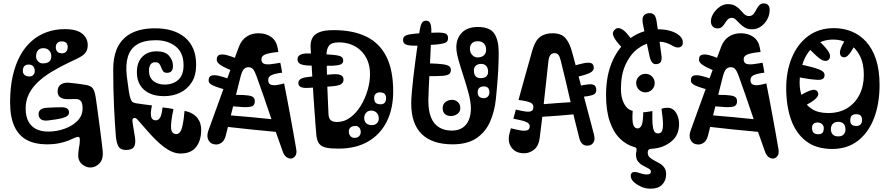

<svg xmlns="http://www.w3.org/2000/svg" viewBox="-20 -888 5374 1160"><path d="M261 -16Q192 -16 142.8 -42Q93.5 -68 67.2 -124Q41 -180 41 -270Q41 -359 57.2 -430Q73.5 -501 103 -554Q132.5 -607 173.5 -642Q214.5 -677 264.5 -694.5Q314.5 -712 371 -712Q443 -712 476.5 -684.8Q510 -657.5 510 -616Q510 -593.5 502.2 -578.8Q494.5 -564 479.5 -553.2Q464.5 -542.5 443 -532.2Q421.5 -522 394 -509Q340.5 -483.5 293.5 -455.2Q246.5 -427 211 -394Q175.5 -361 155.2 -321.2Q135 -281.5 135 -233Q135 -185 151.8 -154Q168.5 -123 199 -108Q229.5 -93 271 -93Q321.5 -93 369.2 -109.8Q417 -126.5 448 -158Q479 -189.5 479 -234Q479 -254 474.5 -266.5Q470 -279 459.5 -284.8Q449 -290.5 431 -290Q420 -289.5 409.8 -289.2Q399.5 -289 388 -289Q360.5 -288.5 344.2 -300Q328 -311.5 328 -336Q328 -364.5 348 -377.8Q368 -391 398 -388Q422 -386 447.8 -382.5Q473.5 -379 493 -376Q527 -371 539.5 -355.5Q552 -340 558 -301Q560 -288 562.8 -268Q565.5 -248 569 -223.5Q570 -215.5 571.2 -207.2Q572.5 -199 573.5 -190.5Q574 -185.5 574.8 -180.2Q575.5 -175 576.2 -169.8Q577 -164.5 577.5 -159Q578.5 -151 579.8 -142.8Q581 -134.5 582 -126Q583 -118 584 -110.5Q585 -103 586 -95.5Q587 -87.5 588 -79.5Q589 -71.5 590 -64Q593 -38.5 595.8 -17Q598.5 4.5 600 20Q606 73 581.5 98.5Q557 124 526 124Q497 124 473 101.8Q449 79.5 453 38Q455.5 10 458.5 -3.5Q461.5 -17 462 -34Q463 -46 461.2 -53.5Q459.5 -61 451 -61Q443 -61 429 -54.2Q415 -47.5 392.5 -38.5Q370 -29.5 337.8 -22.8Q305.5 -16 261 -16ZM354 -566Q371.5 -566 380.2 -576.5Q389 -587 389 -605Q389 -620 380.2 -629Q371.5 -638 351 -638Q337.5 -638 327.2 -628.8Q317 -619.5 317 -603Q317 -586.5 326.2 -576.2Q335.5 -566 354 -566ZM237 -505Q265.5 -505 277.8 -516.5Q290 -528 290 -548Q290 -570 276.5 -583.5Q263 -597 242 -597Q220.5 -597 209.2 -583.5Q198 -570 198 -548Q198 -528.5 210.5 -516.8Q223 -505 237 -505ZM159 -426Q172.5 -426 181.2 -435.2Q190 -444.5 190 -457Q190 -478 180 -488Q170 -498 154 -498Q135.5 -498 126.8 -488Q118 -478 118 -459Q118 -444 128.8 -435Q139.5 -426 159 -426ZM355 -174Q336.5 -169.5 313 -166Q289.5 -162.5 269 -160Q241.5 -157 227.2 -167.5Q213 -178 213 -199Q213 -215 224.8 -225Q236.5 -235 264 -237Q286.5 -238.5 310 -239.2Q333.5 -240 353 -240Q375 -240 386 -232Q397 -224 397 -208Q397 -196 386.5 -187.8Q376 -179.5 355 -174ZM283 -668Q284.5 -665 286 -662.5Q287.5 -660 289 -657Q295 -646.5 288.8 -637Q282.5 -627.5 271 -623Q258.5 -617 245 -618.8Q231.5 -620.5 227 -633Q225.5 -637 224.5 -640.2Q223.5 -643.5 222 -647Q218.5 -657.5 224.5 -666.8Q230.5 -676 241 -681Q251.5 -685.5 263.5 -683.2Q275.5 -681 283 -668ZM180 -568 130 -523Q119.5 -532.5 115 -540.2Q110.5 -548 112.5 -556Q114.5 -564 124 -574Q142 -590.5 154 -587.2Q166 -584 180 -568Z M680 -64Q674 -137.5 669 -241.8Q664 -346 664 -469Q664 -503.5 669 -533.2Q674 -563 684 -588Q686.5 -594 689.2 -600Q692 -606 695 -611.5Q698 -616.5 700.8 -621Q703.5 -625.5 707 -630Q711.5 -637 717 -643Q722.5 -649 728 -654.5Q732.5 -659 737.5 -663.5Q742.5 -668 748 -671.5Q753.5 -675.5 759.5 -679.2Q765.5 -683 772 -686.5Q801.5 -702 837.8 -709.5Q874 -717 918 -717Q971.5 -717 1016.8 -703.8Q1062 -690.5 1095.2 -663.5Q1128.5 -636.5 1146.8 -595Q1165 -553.5 1165 -497Q1165 -432.5 1138.2 -390.5Q1111.5 -348.5 1067.5 -327.8Q1023.5 -307 972 -307Q920 -307 883 -324.2Q846 -341.5 826.5 -373.8Q807 -406 807 -451Q807 -512.5 840 -545.2Q873 -578 926 -578Q978 -578 1001.5 -551Q1025 -524 1025 -490Q1025 -467 1015.2 -457.5Q1005.5 -448 989 -448Q972.5 -448 965.5 -457.8Q958.5 -467.5 954.2 -480Q950 -492.5 942.8 -502.2Q935.5 -512 918 -512Q898.5 -512 889.2 -498Q880 -484 880 -462Q880 -419.5 907.2 -398.2Q934.5 -377 974 -377Q1025 -377 1057 -405.5Q1089 -434 1089 -494Q1089 -570 1041.2 -607.5Q993.5 -645 922 -645Q851 -645 809.5 -620Q768 -595 753 -546.5Q738 -498 746 -428Q753 -370.5 758.2 -337.8Q763.5 -305 769.2 -290Q775 -275 782.8 -270.5Q790.5 -266 802 -264Q826 -260.5 850.5 -257.2Q875 -254 898 -251Q887.5 -202.5 893.5 -181.8Q899.5 -161 921 -161Q937.5 -161 947.2 -177.2Q957 -193.5 962 -239Q979.5 -237.5 996.2 -234.8Q1013 -232 1028 -229Q1010 -144.5 1013.8 -111.2Q1017.5 -78 1046 -78Q1057.5 -78 1066.8 -89Q1076 -100 1083 -130.2Q1090 -160.5 1095 -218Q1123 -212.5 1142 -201.2Q1161 -190 1173 -174.8Q1185 -159.5 1190.2 -141.5Q1195.5 -123.5 1195.5 -104Q1195.5 -39 1164.8 0.2Q1134 39.5 1071.5 39.5Q1045.5 39.5 1020.8 29.2Q996 19 971 0.2Q946 -18.5 920.5 -43.8Q895 -69 868.2 -99.8Q841.5 -130.5 812 -164Q799.5 -178.5 789 -175Q778.5 -171.5 780 -157Q783 -131 787.8 -105.5Q792.5 -80 796 -55Q800.5 -17.5 789 0.2Q777.5 18 740 18Q708 18 696 -2.8Q684 -23.5 680 -64ZM722 -14Q711 -13.5 705 -22Q699 -30.5 699 -40Q699 -49 704 -56.2Q709 -63.5 720 -64ZM709 -99Q698.5 -99 693.2 -107.8Q688 -116.5 688 -126Q688 -137.5 694 -146.8Q700 -156 712 -156ZM1129 -27Q1116.5 -27 1109.2 -34Q1102 -41 1102 -52Q1102 -69.5 1109.2 -77.2Q1116.5 -85 1127 -85Q1144.5 -85 1152.2 -77.8Q1160 -70.5 1160 -60Q1160 -44.5 1151.8 -35.8Q1143.5 -27 1129 -27Z M1238.5 -98Q1245.5 -117.5 1262.5 -164.2Q1279.5 -211 1301.5 -271.8Q1323.5 -332.5 1345.5 -393Q1347.5 -397.5 1349 -402Q1350.5 -406.5 1352 -410.8Q1353.5 -415 1355 -419.5Q1357.5 -425.5 1359.8 -431.8Q1362 -438 1364 -444Q1370 -460 1375.5 -475.2Q1381 -490.5 1386 -504.5Q1388 -509 1389.5 -513.2Q1391 -517.5 1392.5 -521.8Q1394 -526 1395.5 -530Q1398 -537.5 1400.8 -544.2Q1403.5 -551 1405.5 -557.5Q1413.5 -578.5 1418.2 -591.2Q1423 -604 1423.5 -606Q1439.5 -647.5 1471.5 -667.8Q1503.5 -688 1544.5 -687Q1587.5 -686.5 1618.5 -664.5Q1649.5 -642.5 1657.5 -598Q1658.5 -592 1659.8 -586Q1661 -580 1661.5 -574Q1601.5 -568 1580.5 -558.2Q1559.5 -548.5 1559.5 -531Q1559.5 -509.5 1574.2 -503.2Q1589 -497 1614.8 -500Q1640.5 -503 1673.5 -509Q1676.5 -494 1679.5 -479Q1682.5 -464 1684.5 -449Q1638 -443 1619.2 -433.5Q1600.5 -424 1600.5 -405Q1600.5 -383 1615 -377Q1629.5 -371 1651.5 -374.2Q1673.5 -377.5 1696.5 -384Q1706.5 -334 1716 -284Q1725.5 -234 1734.5 -184.5Q1743.5 -135 1752.5 -85.8Q1761.5 -36.5 1769.5 12Q1775 39.5 1763.5 54.8Q1752 70 1735.5 70Q1723 70 1710 60.5Q1697 51 1689.5 31Q1649 -81 1609 -200.2Q1569 -319.5 1530.5 -426Q1520 -455.5 1509.8 -468.8Q1499.5 -482 1481.5 -482Q1464.5 -482 1453.2 -470Q1442 -458 1433.5 -425Q1410.5 -336 1388 -244Q1365.5 -152 1343.5 -67Q1336 -39.5 1320 -27.2Q1304 -15 1286.5 -15Q1254.5 -15 1240.5 -39.2Q1226.5 -63.5 1238.5 -98ZM1339.5 -251 1358.5 -314Q1382 -315 1404.8 -315Q1427.5 -315 1450.5 -314Q1485 -312.5 1502.2 -305.5Q1519.5 -298.5 1519.5 -276Q1519.5 -254.5 1504.5 -246.8Q1489.5 -239 1446.5 -241Q1419.5 -242.5 1392.8 -245.2Q1366 -248 1339.5 -251ZM1349.5 -122Q1326.5 -125 1312.5 -134.5Q1298.5 -144 1298.5 -159Q1298.5 -182.5 1316.8 -188.5Q1335 -194.5 1360.5 -192Q1426 -187 1497.8 -180.2Q1569.5 -173.5 1640.5 -166L1660.5 -90Q1576.5 -97.5 1496.8 -105.8Q1417 -114 1349.5 -122ZM1381.5 -461Q1348 -475 1327.8 -485.8Q1307.5 -496.5 1298.5 -506.5Q1289.5 -516.5 1289.5 -528Q1289.5 -551.5 1306.5 -556.8Q1323.5 -562 1351.2 -554.8Q1379 -547.5 1410 -534ZM1346.5 -345Q1307 -356 1283.8 -364.5Q1260.5 -373 1250.5 -381.8Q1240.5 -390.5 1240.5 -402Q1240.5 -426 1257.5 -431.2Q1274.5 -436.5 1302.8 -429.8Q1331 -423 1364.5 -411ZM1627.5 -246 1612.5 -321Q1638 -325.5 1653.8 -325.2Q1669.5 -325 1676.5 -314.2Q1683.5 -303.5 1683.5 -277Q1683.5 -258.5 1669.5 -253.5Q1655.5 -248.5 1627.5 -246ZM1663.5 -86 1648.5 -166Q1674.5 -171.5 1690 -170.5Q1705.5 -169.5 1712.5 -157.5Q1719.5 -145.5 1719.5 -118Q1719.5 -98 1705.5 -92.8Q1691.5 -87.5 1663.5 -86Z M1890.5 -79Q1890 -89 1889.2 -98.8Q1888.5 -108.5 1887.5 -118Q1887 -124 1886.5 -130Q1886 -136 1885.5 -142Q1885 -148 1884.5 -154Q1884.5 -159.5 1884.2 -165Q1884 -170.5 1883.5 -175.8Q1883 -181 1882.5 -186Q1881 -202.5 1880 -219Q1879 -235.5 1877.5 -252Q1877.5 -259.5 1877 -267Q1876.5 -274.5 1875.5 -282Q1875 -287.5 1874.8 -292.8Q1874.5 -298 1874.2 -303.2Q1874 -308.5 1873.5 -314Q1869 -386 1864.8 -458.5Q1860.5 -531 1856.5 -603Q1855 -634 1866.5 -657.2Q1878 -680.5 1908.8 -693.2Q1939.5 -706 1995.5 -706Q2113 -706 2193.2 -666.8Q2273.5 -627.5 2314.5 -545.8Q2355.5 -464 2355.5 -336Q2355.5 -231.5 2316.8 -153.8Q2278 -76 2204 -33Q2130 10 2023.5 10Q1977.5 10 1949.2 3.8Q1921 -2.5 1907.2 -21.5Q1893.5 -40.5 1890.5 -79ZM1964.5 -200Q1966 -171.5 1979 -161.2Q1992 -151 2016.5 -151Q2059.5 -151 2095.8 -177.8Q2132 -204.5 2158.8 -247.8Q2185.5 -291 2200.5 -341.8Q2215.5 -392.5 2215.5 -440Q2215.5 -484.5 2201.5 -519.8Q2187.5 -555 2162 -580.2Q2136.5 -605.5 2102.2 -618.8Q2068 -632 2027.5 -632Q1983.5 -632 1967.8 -612.2Q1952 -592.5 1952.5 -551Q1954 -463.5 1957 -375.8Q1960 -288 1964.5 -200ZM2225.5 -132Q2246.5 -132 2257.5 -143.8Q2268.5 -155.5 2268.5 -171Q2268.5 -193 2255.8 -206.5Q2243 -220 2222.5 -220Q2204 -220 2192.2 -207.2Q2180.5 -194.5 2180.5 -174Q2180.5 -154.5 2193 -143.2Q2205.5 -132 2225.5 -132ZM2121.5 -55Q2140.5 -55 2150 -65.5Q2159.5 -76 2159.5 -90Q2159.5 -107.5 2150.2 -117.2Q2141 -127 2129.5 -127Q2107 -127 2097.2 -117.5Q2087.5 -108 2087.5 -95Q2087.5 -76.5 2097 -65.8Q2106.5 -55 2121.5 -55ZM2280.5 -258Q2296.5 -258 2304.5 -267.5Q2312.5 -277 2312.5 -295Q2312.5 -311 2304 -320.5Q2295.5 -330 2273.5 -330Q2260 -330 2250.2 -321.5Q2240.5 -313 2240.5 -297Q2240.5 -276 2249.8 -267Q2259 -258 2280.5 -258ZM1843.5 -565Q1879.5 -564.5 1921 -562Q1962.5 -559.5 1986.5 -557Q2026.5 -554 2040 -546.5Q2053.5 -539 2053.5 -523Q2053.5 -506 2039 -499.2Q2024.5 -492.5 1991.5 -491Q1971 -490.5 1944 -490.5Q1917 -490.5 1890.5 -491Q1864 -491.5 1844.5 -492Q1810 -493.5 1793.8 -502Q1777.5 -510.5 1777.5 -529Q1777.5 -549.5 1795.5 -557.8Q1813.5 -566 1843.5 -565ZM1834.5 -422Q1868.5 -426.5 1911.8 -431.8Q1955 -437 1985.5 -439Q2022.5 -442 2039 -434.2Q2055.5 -426.5 2055.5 -407Q2055.5 -388.5 2040.2 -379.2Q2025 -370 1989.5 -367Q1962.5 -364 1919.2 -361.2Q1876 -358.5 1840.5 -357Q1809 -355.5 1795.8 -363.2Q1782.5 -371 1782.5 -386Q1782.5 -401 1795 -409.8Q1807.5 -418.5 1834.5 -422ZM2013.5 -65Q2018 -62 2022.2 -57.5Q2026.5 -53 2028.5 -50Q2032 -45.5 2033.5 -41.5Q2035 -37.5 2035 -33.5Q2035 -22.5 2026.2 -14.8Q2017.5 -7 2006 -6Q1994.5 -5 1985.5 -13Q1982.5 -15.5 1979.8 -19Q1977 -22.5 1974.5 -26Q1971.5 -30 1970.2 -34.5Q1969 -39 1969 -42.5Q1969 -59 1984 -67.2Q1999 -75.5 2013.5 -65Z M2714 -16Q2653 -16 2606.5 -31.5Q2560 -47 2528.2 -77.8Q2496.5 -108.5 2480.5 -155Q2464.5 -201.5 2464.5 -263.5Q2464.5 -288.5 2468 -329.8Q2471.5 -371 2477.2 -421Q2483 -471 2490 -523.5Q2497 -576 2503.8 -623.8Q2510.5 -671.5 2516 -707Q2520.5 -735.5 2528.8 -749.2Q2537 -763 2554 -763Q2571 -763 2578.5 -748.8Q2586 -734.5 2586 -705Q2586 -682 2584.2 -639.2Q2582.5 -596.5 2579.8 -544.8Q2577 -493 2574.5 -441Q2572 -389 2570 -346.5Q2568 -304 2568 -281Q2567.5 -219.5 2584 -179Q2600.5 -138.5 2632.5 -118.8Q2664.5 -99 2710 -99Q2749.5 -99 2775 -116.5Q2800.5 -134 2812.8 -164.2Q2825 -194.5 2825 -232.5Q2825 -270.5 2811.8 -321.2Q2798.5 -372 2781 -425.2Q2763.5 -478.5 2750.2 -525.2Q2737 -572 2737 -602Q2737 -655.5 2770.2 -690.2Q2803.5 -725 2867.5 -725Q2940.5 -725 2966.8 -684.5Q2993 -644 2993 -572Q2993 -544 2992.2 -516.5Q2991.5 -489 2990 -461.2Q2988.5 -433.5 2986.2 -405.5Q2984 -377.5 2981.5 -349Q2979 -320.5 2976 -291Q2968 -213 2940 -150.8Q2912 -88.5 2857.2 -52.2Q2802.5 -16 2714 -16ZM2703 -187Q2682 -187 2668.2 -199Q2654.5 -211 2654.5 -234.5Q2654.5 -259 2672 -272Q2689.5 -285 2711 -285Q2731 -285 2746 -271.5Q2761 -258 2761 -235Q2761 -213 2743.8 -200Q2726.5 -187 2703 -187ZM2615 -691Q2655.5 -692 2671.2 -685.5Q2687 -679 2687 -658Q2687 -638.5 2673.5 -631Q2660 -623.5 2615 -619Q2589.5 -617 2554 -615Q2518.5 -613 2493 -612Q2451 -611.5 2433 -618.8Q2415 -626 2415 -647Q2415 -666.5 2432.8 -674Q2450.5 -681.5 2490 -685Q2516.5 -687.5 2552.8 -689Q2589 -690.5 2615 -691ZM2575 -505Q2627.5 -503.5 2655.2 -499.8Q2683 -496 2693.5 -488Q2704 -480 2704 -466Q2704 -449 2694 -440.8Q2684 -432.5 2655.2 -430Q2626.5 -427.5 2570 -428Q2559 -428 2546.5 -428.8Q2534 -429.5 2525 -431Q2505 -434 2496.5 -441.5Q2488 -449 2488 -466Q2488 -487 2497.5 -496Q2507 -505 2527 -505Q2539 -505 2551.8 -505Q2564.5 -505 2575 -505ZM2882 -705Q2893.5 -706 2899.8 -696.5Q2906 -687 2906 -675Q2906 -664 2900 -654.5Q2894 -645 2881 -645Q2879.5 -645 2877.5 -645Q2875.5 -645 2874 -645Q2859 -645 2851 -655.5Q2843 -666 2843 -678Q2843 -688 2849.2 -696.2Q2855.5 -704.5 2869 -705Q2872 -705 2875.5 -705Q2879 -705 2882 -705ZM2884 -416Q2907.5 -416 2918.2 -426.5Q2929 -437 2929 -454Q2929 -477.5 2917.2 -489.8Q2905.5 -502 2889 -502Q2865 -502 2854 -490.5Q2843 -479 2843 -464Q2843 -438.5 2853.5 -427.2Q2864 -416 2884 -416ZM2864 -541Q2889.5 -541 2903.2 -553.5Q2917 -566 2917 -587Q2917 -611 2903.8 -625Q2890.5 -639 2867 -639Q2844.5 -639 2831.8 -627.2Q2819 -615.5 2819 -593Q2819 -570.5 2833 -555.8Q2847 -541 2864 -541ZM2903 -295Q2919 -295 2928 -305.2Q2937 -315.5 2937 -328Q2937 -349 2928 -357.5Q2919 -366 2903 -366Q2886.5 -366 2876.2 -357.5Q2866 -349 2866 -330Q2866 -313.5 2875.2 -304.2Q2884.5 -295 2903 -295Z M3058.5 -83Q3060 -88 3061.2 -93Q3062.5 -98 3063.8 -103Q3065 -108 3066.5 -113Q3099 -104.5 3124.8 -100.2Q3150.5 -96 3165.5 -101Q3180.5 -106 3180.5 -126Q3180.5 -141 3160.8 -150.5Q3141 -160 3081.5 -171Q3085.5 -184.5 3089.2 -198.5Q3093 -212.5 3096.5 -226Q3130 -218 3153.8 -214.5Q3177.5 -211 3190 -216.8Q3202.5 -222.5 3202.5 -243Q3202.5 -260.5 3182.2 -269.2Q3162 -278 3112.5 -284Q3133 -358.5 3154 -434Q3175 -509.5 3196.5 -585Q3214 -645 3245 -666.5Q3276 -688 3320 -687Q3372.5 -686.5 3397.5 -656.5Q3422.5 -626.5 3436.5 -573Q3437.5 -569 3439 -563.8Q3440.5 -558.5 3442 -552.5Q3444 -546 3446.2 -537.8Q3448.5 -529.5 3450.5 -520.5Q3452 -515.5 3453.5 -510.2Q3455 -505 3456.2 -499.8Q3457.5 -494.5 3459 -489Q3461.5 -479.5 3464.2 -469Q3467 -458.5 3470 -447.5Q3472.5 -437.5 3475.2 -427.2Q3478 -417 3481 -406.5Q3482.5 -401.5 3483.8 -396.2Q3485 -391 3486.5 -386Q3488 -381 3489 -375.5Q3500.5 -332 3512.5 -287.2Q3524.5 -242.5 3535.2 -201.5Q3546 -160.5 3554.8 -127.8Q3563.5 -95 3568.5 -75Q3577 -43.5 3564.8 -25.8Q3552.5 -8 3527.5 -8Q3509.5 -8 3497.5 -19.5Q3485.5 -31 3479.5 -55Q3450.5 -167 3423.8 -286.5Q3397 -406 3367.5 -523Q3361.5 -547 3353.5 -557Q3345.5 -567 3330.5 -567Q3315 -567 3305.8 -556Q3296.5 -545 3293.5 -520Q3280 -403 3267.5 -283.2Q3255 -163.5 3240.5 -53Q3234.5 -6.5 3207 15.8Q3179.5 38 3146.5 38Q3095.5 38 3070.2 3.2Q3045 -31.5 3058.5 -83ZM3250.5 -182 3255.5 -258Q3305 -262.5 3353.2 -265.8Q3401.5 -269 3449.5 -272Q3482 -274.5 3492.8 -261.8Q3503.5 -249 3503.5 -234Q3503.5 -221.5 3494.5 -211.2Q3485.5 -201 3455.5 -198Q3404 -193 3352.5 -189Q3301 -185 3250.5 -182ZM3513.5 -121Q3502.5 -122.5 3496 -131Q3489.5 -139.5 3489.5 -150Q3489.5 -160.5 3496.2 -169.2Q3503 -178 3516.5 -178Q3519 -178 3521.2 -178Q3523.5 -178 3525.5 -178L3538.5 -119Q3532.5 -119 3525.8 -119.8Q3519 -120.5 3513.5 -121ZM3116.5 -2Q3106 -7 3101.8 -12.8Q3097.5 -18.5 3097 -25.8Q3096.5 -33 3096.5 -42Q3096.5 -59.5 3103.2 -67.8Q3110 -76 3121 -77.2Q3132 -78.5 3145.5 -75ZM3125.5 3Q3109.5 0.5 3101 -3.5Q3092.5 -7.5 3089.5 -16.2Q3086.5 -25 3086.5 -41Q3086.5 -56.5 3095 -62.8Q3103.5 -69 3117 -69Q3130.5 -69 3145.5 -66ZM3463.5 -423 3441.5 -489Q3477 -499.5 3505.5 -505.8Q3534 -512 3550.8 -506.8Q3567.5 -501.5 3567.5 -477Q3567.5 -460 3544.5 -448Q3521.5 -436 3463.5 -423ZM3484.5 -301 3474.5 -368Q3509.5 -375.5 3533.5 -378.2Q3557.5 -381 3570 -373.5Q3582.5 -366 3582.5 -343Q3582.5 -322 3560.5 -314.2Q3538.5 -306.5 3484.5 -301Z M3911.5 252Q3878.5 252 3851 238.8Q3823.5 225.5 3807.5 210Q3796 198.5 3792.2 184.8Q3788.5 171 3793.8 161Q3799 151 3814.5 151Q3824 151 3835.8 154.8Q3847.5 158.5 3860.5 162.2Q3873.5 166 3887.5 166Q3900.5 166 3906.5 162Q3912.5 158 3912.5 149Q3912.5 138 3899 130.5Q3885.5 123 3867.5 114Q3849.5 105 3836 89.2Q3822.5 73.5 3822.5 46.5Q3822.5 35 3824.2 30.2Q3826 25.5 3826 15Q3826 9.5 3823.5 6.2Q3821 3 3812.5 0.5Q3763.5 -13 3724.8 -51.2Q3686 -89.5 3663.8 -154.8Q3641.5 -220 3641.5 -314Q3641.5 -437 3683.2 -526Q3725 -615 3796.8 -663Q3868.5 -711 3958.5 -711Q3998.5 -711 4032 -700.8Q4065.5 -690.5 4085.5 -672.5Q4105.5 -654.5 4105.5 -632Q4105.5 -615.5 4096.8 -608.2Q4088 -601 4076.5 -601Q4065.5 -601 4057 -604.8Q4048.5 -608.5 4042.5 -612Q4039 -614 4035.2 -616Q4031.5 -618 4027.8 -619.8Q4024 -621.5 4020.5 -623Q4018 -624 4015 -625.2Q4012 -626.5 4008.5 -627.8Q4005 -629 4001.5 -630Q3995 -632.5 3988.8 -633.5Q3982.5 -634.5 3975.5 -635Q3970.5 -635.5 3966.5 -635.5Q3962.5 -635.5 3958.8 -635.2Q3955 -635 3951.5 -635Q3948.5 -635 3944.8 -634.8Q3941 -634.5 3936.8 -634Q3932.5 -633.5 3928.5 -633Q3875 -626.5 3830.2 -591.5Q3785.5 -556.5 3758.5 -496Q3731.5 -435.5 3731.5 -352Q3731.5 -316.5 3739.2 -290.5Q3747 -264.5 3759.2 -248Q3771.5 -231.5 3784.5 -225Q3790.5 -222 3794.2 -220.8Q3798 -219.5 3802.5 -218Q3798 -153.5 3806.5 -132.5Q3815 -111.5 3833.5 -112Q3848 -113 3856.5 -131.2Q3865 -149.5 3866.5 -210Q3878.5 -210 3893.8 -212.5Q3909 -215 3921.5 -217Q3920 -156.5 3923.8 -127.8Q3927.5 -99 3935.5 -90.5Q3943.5 -82 3955.5 -82Q3970 -82 3977.8 -93.2Q3985.5 -104.5 3985.5 -136.5Q3985.5 -168.5 3976.5 -231Q3985 -234 3993.5 -235.5Q4002 -237 4012.5 -237Q4040.5 -237 4057.8 -216Q4075 -195 4080.5 -164Q4086 -133 4078.5 -100.8Q4071 -68.5 4049.5 -46Q4028 -23 3993.8 -7Q3959.5 9 3910.5 11.5Q3902 12 3897.8 17.8Q3893.5 23.5 3893.5 34Q3893.5 51.5 3904.8 62.2Q3916 73 3932.5 81.2Q3949 89.5 3965.5 99.2Q3982 109 3993.2 124.2Q4004.5 139.5 4004.5 164Q4004.5 203 3980.5 227.5Q3956.5 252 3911.5 252ZM3946.5 -762Q3954 -714 3962 -658Q3970 -602 3976.5 -551Q3979.5 -531 3974 -517.5Q3968.5 -504 3949.5 -501Q3931 -498 3921 -509.8Q3911 -521.5 3905.5 -543Q3895 -590.5 3883.8 -645.5Q3872.5 -700.5 3863.5 -747Q3858.5 -778 3868 -791.5Q3877.5 -805 3895.5 -808Q3915 -811 3928.2 -802.2Q3941.5 -793.5 3946.5 -762ZM3766.5 -687Q3776.5 -675 3786.2 -662.5Q3796 -650 3805.5 -634Q3814.5 -620 3814.2 -607Q3814 -594 3803.5 -584Q3791.5 -571.5 3778.5 -572.5Q3765.5 -573.5 3752.5 -586Q3737 -601 3725.2 -614Q3713.5 -627 3704.5 -639Q3686 -664.5 3683.2 -680.5Q3680.5 -696.5 3695.5 -710Q3709 -723 3728.5 -715.5Q3748 -708 3766.5 -687ZM3879.5 -330Q3856.5 -330 3840 -346.5Q3823.5 -363 3823.5 -386Q3823.5 -409.5 3840 -425.8Q3856.5 -442 3879.5 -442Q3903 -442 3919.2 -425.8Q3935.5 -409.5 3935.5 -386Q3935.5 -363 3919.2 -346.5Q3903 -330 3879.5 -330Z M4152 -98Q4159 -117.5 4176 -164.2Q4193 -211 4215 -271.8Q4237 -332.5 4259 -393Q4261 -397.5 4262.5 -402Q4264 -406.5 4265.5 -410.8Q4267 -415 4268.5 -419.5Q4271 -425.5 4273.2 -431.8Q4275.5 -438 4277.5 -444Q4283.5 -460 4289 -475.2Q4294.5 -490.5 4299.5 -504.5Q4301.5 -509 4303 -513.2Q4304.5 -517.5 4306 -521.8Q4307.5 -526 4309 -530Q4311.5 -537.5 4314.2 -544.2Q4317 -551 4319 -557.5Q4327 -578.5 4331.8 -591.2Q4336.5 -604 4337 -606Q4353 -647.5 4385 -667.8Q4417 -688 4458 -687Q4501 -686.5 4532 -664.5Q4563 -642.5 4571 -598Q4572 -592 4573.2 -586Q4574.5 -580 4575 -574Q4515 -568 4494 -558.2Q4473 -548.5 4473 -531Q4473 -509.5 4487.8 -503.2Q4502.5 -497 4528.2 -500Q4554 -503 4587 -509Q4590 -494 4593 -479Q4596 -464 4598 -449Q4551.5 -443 4532.8 -433.5Q4514 -424 4514 -405Q4514 -383 4528.5 -377Q4543 -371 4565 -374.2Q4587 -377.5 4610 -384Q4620 -334 4629.5 -284Q4639 -234 4648 -184.5Q4657 -135 4666 -85.8Q4675 -36.5 4683 12Q4688.5 39.5 4677 54.8Q4665.5 70 4649 70Q4636.5 70 4623.5 60.5Q4610.5 51 4603 31Q4562.5 -81 4522.5 -200.2Q4482.5 -319.5 4444 -426Q4433.5 -455.5 4423.2 -468.8Q4413 -482 4395 -482Q4378 -482 4366.8 -470Q4355.5 -458 4347 -425Q4324 -336 4301.5 -244Q4279 -152 4257 -67Q4249.5 -39.5 4233.5 -27.2Q4217.5 -15 4200 -15Q4168 -15 4154 -39.2Q4140 -63.5 4152 -98ZM4253 -251 4272 -314Q4295.5 -315 4318.2 -315Q4341 -315 4364 -314Q4398.5 -312.5 4415.8 -305.5Q4433 -298.5 4433 -276Q4433 -254.5 4418 -246.8Q4403 -239 4360 -241Q4333 -242.5 4306.2 -245.2Q4279.5 -248 4253 -251ZM4263 -122Q4240 -125 4226 -134.5Q4212 -144 4212 -159Q4212 -182.5 4230.2 -188.5Q4248.5 -194.5 4274 -192Q4339.5 -187 4411.2 -180.2Q4483 -173.5 4554 -166L4574 -90Q4490 -97.5 4410.2 -105.8Q4330.5 -114 4263 -122ZM4295 -461Q4261.5 -475 4241.2 -485.8Q4221 -496.5 4212 -506.5Q4203 -516.5 4203 -528Q4203 -551.5 4220 -556.8Q4237 -562 4264.8 -554.8Q4292.5 -547.5 4323.5 -534ZM4260 -345Q4220.5 -356 4197.2 -364.5Q4174 -373 4164 -381.8Q4154 -390.5 4154 -402Q4154 -426 4171 -431.2Q4188 -436.5 4216.2 -429.8Q4244.5 -423 4278 -411ZM4541 -246 4526 -321Q4551.5 -325.5 4567.2 -325.2Q4583 -325 4590 -314.2Q4597 -303.5 4597 -277Q4597 -258.5 4583 -253.5Q4569 -248.5 4541 -246ZM4577 -86 4562 -166Q4588 -171.5 4603.5 -170.5Q4619 -169.5 4626 -157.5Q4633 -145.5 4633 -118Q4633 -98 4619 -92.8Q4605 -87.5 4577 -86ZM4316.5 -716.5Q4296 -716.5 4285.5 -728.5Q4275 -740.5 4275 -758Q4275 -782.5 4290 -806.5Q4305 -830.5 4328.5 -846.8Q4352 -863 4377 -863Q4405.5 -863 4423.2 -852.2Q4441 -841.5 4453.2 -827.2Q4465.5 -813 4477.2 -802Q4489 -791 4505 -791Q4522 -791 4531.8 -802.5Q4541.5 -814 4549 -829.2Q4556.5 -844.5 4566.8 -856Q4577 -867.5 4594.5 -867.5Q4613 -867.5 4621.5 -856.5Q4630 -845.5 4630 -828Q4630 -798.5 4615.8 -771.8Q4601.5 -745 4577.2 -728Q4553 -711 4523 -711Q4497.5 -711 4480 -721.5Q4462.5 -732 4449.5 -745.5Q4436.5 -759 4425.5 -769.5Q4414.5 -780 4402 -780Q4386.5 -780 4377 -770.5Q4367.5 -761 4360 -748.2Q4352.5 -735.5 4342.5 -726Q4332.5 -716.5 4316.5 -716.5Z M5008 12Q4911.5 12 4850 -35.2Q4788.5 -82.5 4759.2 -165.5Q4730 -248.5 4730 -356Q4730 -457 4763.8 -539Q4797.5 -621 4862 -669.5Q4926.5 -718 5019 -718Q5075.5 -718 5125 -698Q5174.5 -678 5212.8 -636.2Q5251 -594.5 5272.5 -529.5Q5294 -464.5 5294 -374Q5294 -262 5260.8 -174.8Q5227.5 -87.5 5163.5 -37.8Q5099.5 12 5008 12ZM4984 -205Q5050.5 -205 5098.8 -234.8Q5147 -264.5 5173 -316.5Q5199 -368.5 5199 -436Q5199 -504.5 5174.5 -552Q5150 -599.5 5108.2 -624.2Q5066.5 -649 5015 -649Q4948.5 -649 4903 -612.8Q4857.5 -576.5 4834.2 -517Q4811 -457.5 4811 -388Q4811 -337.5 4828.8 -296Q4846.5 -254.5 4884.8 -229.8Q4923 -205 4984 -205ZM5152 -198Q5135.5 -198 5126.2 -189.5Q5117 -181 5117 -159Q5117 -144 5125.5 -135.5Q5134 -127 5155 -127Q5171 -127 5179.5 -136.5Q5188 -146 5188 -161Q5188 -181.5 5179.5 -189.8Q5171 -198 5152 -198ZM5044 -152Q5024.5 -152 5012.2 -140.5Q5000 -129 5000 -107Q5000 -88.5 5010.5 -76.2Q5021 -64 5045 -64Q5067 -64 5077.5 -76.2Q5088 -88.5 5088 -104Q5088 -129.5 5076.2 -140.8Q5064.5 -152 5044 -152ZM4918 -148Q4904.5 -148 4895.2 -140Q4886 -132 4886 -117Q4886 -95.5 4895.5 -86.2Q4905 -77 4923 -77Q4941 -77 4949 -85.5Q4957 -94 4957 -115Q4957 -128.5 4946.5 -138.2Q4936 -148 4918 -148ZM5160 -644Q5155.5 -636 5151 -627.2Q5146.5 -618.5 5142 -610Q5119 -568 5102 -551.8Q5085 -535.5 5067 -545Q5054.5 -552 5054.5 -569.8Q5054.5 -587.5 5070 -618Q5083 -641.5 5089.2 -651.5Q5095.5 -661.5 5100 -669Q5107 -680.5 5119 -681.5Q5131 -682.5 5142 -677Q5152.5 -672 5158.5 -662.5Q5164.5 -653 5160 -644ZM4920 -647Q4929 -639 4938.5 -630.5Q4948 -622 4957 -612Q4990 -576 4993.8 -557.2Q4997.5 -538.5 4987 -528Q4976 -517 4957.5 -521.2Q4939 -525.5 4909 -554Q4891 -570.5 4880.8 -581Q4870.5 -591.5 4862 -602Q4856 -610.5 4860 -622.2Q4864 -634 4872 -642Q4881 -652 4894.5 -655.2Q4908 -658.5 4920 -647ZM4804 -501Q4825 -496.5 4845.5 -492.2Q4866 -488 4887 -482Q4938 -468 4951.5 -455.8Q4965 -443.5 4961 -427Q4957.5 -410 4939 -406.8Q4920.5 -403.5 4873 -410Q4852 -413 4830.5 -416.8Q4809 -420.5 4788 -425Q4774.5 -428 4770.5 -442Q4766.5 -456 4770 -470Q4773 -484.5 4782.2 -494Q4791.5 -503.5 4804 -501ZM4791 -296Q4796.5 -300 4802.2 -303.2Q4808 -306.5 4813 -310Q4850 -332.5 4871.2 -340Q4892.5 -347.5 4903.2 -345Q4914 -342.5 4919 -335Q4925 -326.5 4923.2 -315.2Q4921.5 -304 4904.5 -288.5Q4887.5 -273 4848 -252Q4841.5 -248.5 4834.2 -244.8Q4827 -241 4820 -237Q4808 -231 4797.8 -236.2Q4787.5 -241.5 4782 -252Q4777 -262.5 4778 -275.5Q4779 -288.5 4791 -296ZM5241 -522Q5248.5 -523.5 5254.2 -515.5Q5260 -507.5 5263 -496Q5266 -482 5264.5 -469Q5263 -456 5254 -455Q5252 -455 5249.8 -454.5Q5247.5 -454 5245 -454Q5236 -453.5 5230.2 -463.2Q5224.5 -473 5222 -485Q5220.5 -498 5223.8 -508.8Q5227 -519.5 5236 -521Q5237.5 -521 5238.5 -521.5Q5239.5 -522 5241 -522ZM5223 -289Q5225.5 -286 5227.8 -283.5Q5230 -281 5232 -278Q5237.5 -271.5 5234.8 -264.5Q5232 -257.5 5226 -252Q5220 -247.5 5213 -246.2Q5206 -245 5202 -251Q5199 -255.5 5196 -259.5Q5193 -263.5 5190 -268Q5184 -276.5 5186.5 -283.5Q5189 -290.5 5195 -294Q5201 -298 5209 -297.2Q5217 -296.5 5223 -289Z"/></svg>

Font: Kablammo
Style: Regular
Weight: 400
Designer: Travis Kochel, Lizy Gershenzon, Daria Petrova, Ethan Cohen
Foundry: Vectro Type Foundry
Version: Version 1.002